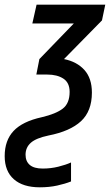

<svg xmlns="http://www.w3.org/2000/svg" viewBox="-83 -559 469 819"><path d="M87 240Q15 240 -24 205.5Q-63 171 -63 107Q-63 40 -25 -0.5Q13 -41 95 -59Q155 -73 184.5 -95.5Q214 -118 214 -167Q214 -206 187.5 -223.5Q161 -241 118 -241H72L85 -307L232 -459H55L73 -539H366L352 -472L190 -307Q245 -296 277 -260.5Q309 -225 309 -164Q309 -85 262.5 -42Q216 1 124 19Q71 30 48.5 50Q26 70 26 101Q26 129 44 144.5Q62 160 99 160Q134 160 166 152Q198 144 220 134V215Q195 225 161 232.5Q127 240 87 240Z"/></svg>

Font: Noto Sans Condensed Medium
Style: Italic
Weight: 500
Width: 3
Italic angle: -12°
Designer: Monotype Design Team
Foundry: Monotype Imaging Inc.
Version: Version 2.013; ttfautohint (v1.8.4.7-5d5b)